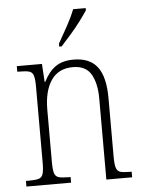

<svg xmlns="http://www.w3.org/2000/svg" viewBox="-54 -809 632 852"><g transform="rotate(-5 262.0 -383.0)"><path d="M29 0V-25H41Q70 -25 85 -29Q100 -33 105 -49Q110 -65 110 -99V-438Q110 -472 105 -487.5Q100 -503 85.5 -507Q71 -511 43 -511H33V-536H145L150 -456H153Q175 -500 206 -521.5Q237 -543 286 -543Q358 -543 392 -498.5Q426 -454 426 -359V-99Q426 -65 431 -49Q436 -33 450 -29Q464 -25 493 -25H500V0H385V-361Q385 -428 361.5 -469Q338 -510 280 -510Q216 -510 183.5 -462.5Q151 -415 151 -331V-98Q151 -64 156 -48.5Q161 -33 176 -29Q191 -25 220 -25H228V0ZM228 -619Q250 -658 270.5 -695Q291 -732 304 -766H360V-756Q349 -739 328.5 -711.5Q308 -684 283.5 -656Q259 -628 239 -606H228Z"/></g></svg>

Font: Noto Serif Tamil Condensed ExtraLight
Style: Italic
Weight: 200
Width: 3
Italic angle: -12°
Designer: Indian Type Foundry, Tom Grace, and the Monotype Design Team
Foundry: Monotype Imaging Inc.
Version: Version 2.003; ttfautohint (v1.8.4.7-5d5b)